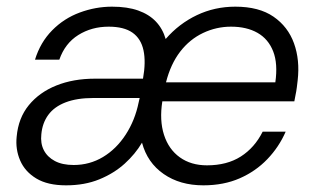

<svg xmlns="http://www.w3.org/2000/svg" viewBox="-20 -544 951 576"><path d="M178 12Q123 12 89 -8.5Q55 -29 40.5 -62.5Q26 -96 30 -134Q35 -190 66.5 -228.5Q98 -267 149 -287.5Q200 -308 265 -308H409Q418 -358 410.5 -393Q403 -428 377.5 -446Q352 -464 306 -464Q255 -464 215 -439Q175 -414 158 -365H85Q101 -417 136.5 -453Q172 -489 219.5 -506.5Q267 -524 316 -524Q362 -524 394.5 -512.5Q427 -501 447.5 -479.5Q468 -458 477 -427Q517 -473 570.5 -498.5Q624 -524 686 -524Q757 -524 800.5 -494Q844 -464 862 -414Q880 -364 873 -303Q872 -294 870.5 -282Q869 -270 866.5 -258.5Q864 -247 863 -240H467Q458 -183 472 -139.5Q486 -96 519.5 -72Q553 -48 601 -48Q661 -48 702.5 -74.5Q744 -101 768 -149H837Q817 -103 782 -66.5Q747 -30 699 -9Q651 12 590 12Q520 12 471 -22Q422 -56 406 -116Q386 -82 354 -53Q322 -24 278 -6Q234 12 178 12ZM201 -49Q249 -49 289 -73Q329 -97 357 -140Q385 -183 396 -237L399 -250H260Q211 -250 177 -237Q143 -224 125 -199.5Q107 -175 104 -141Q101 -114 111.5 -93.5Q122 -73 144.5 -61Q167 -49 201 -49ZM478 -297H806Q814 -353 799.5 -390Q785 -427 752.5 -445.5Q720 -464 673 -464Q629 -464 589 -445Q549 -426 520.5 -389Q492 -352 478 -297Z"/></svg>

Font: DM Sans 12pt Light
Style: Italic
Weight: 300
Italic angle: -10°
Version: Version 4.004;gftools[0.9.30]